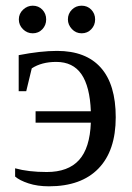

<svg xmlns="http://www.w3.org/2000/svg" viewBox="-20 -652 469 682"><path d="M106.4 -256.8H302.7Q299.3 -344.7 269.3 -388.4Q239.3 -432.1 179.7 -432.1Q127.9 -432.1 92.8 -409.2L73.2 -328.1H46.4V-456.1Q124.5 -471.2 182.6 -471.2Q285.2 -471.2 338.1 -411.6Q391.1 -352.1 391.1 -235.4Q391.1 -116.7 329.8 -53.5Q268.6 9.8 153.8 9.8Q112.8 9.8 81.1 -0.7Q49.3 -11.2 33.7 -24.9V-54.2Q80.6 -41 146 -41Q222.2 -41 260.7 -83.5Q299.3 -126 302.7 -216.3H106.4ZM317.9 -583Q317.9 -562.5 304.2 -548.1Q290.5 -533.7 270 -533.7Q249.5 -533.7 235.4 -548.8Q221.2 -564 221.2 -583Q221.2 -603.5 235.4 -617.7Q249.5 -631.8 270 -631.8Q290.5 -631.8 304.2 -617.7Q317.9 -603.5 317.9 -583ZM144 -583Q144 -562.5 130.4 -548.1Q116.7 -533.7 96.2 -533.7Q76.2 -533.7 61.5 -548.3Q46.9 -563 46.9 -583Q46.9 -603.5 62 -617.7Q77.1 -631.8 96.2 -631.8Q116.7 -631.8 130.4 -617.7Q144 -603.5 144 -583Z"/></svg>

Font: Liberation Serif
Style: Regular
Weight: 400
Designer: Steve Matteson
Foundry: Ascender Corporation
Version: Version 2.1.5